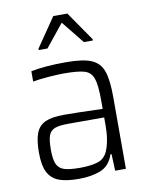

<svg xmlns="http://www.w3.org/2000/svg" viewBox="-84 -793 667 862"><g transform="rotate(-10 250.0 -362.0)"><path d="M49 -139Q49 -196 61.5 -228Q74 -260 104 -273.5Q134 -287 189 -287Q247 -287 365 -283V-323Q365 -392 354.5 -422Q344 -452 315 -461Q286 -470 220 -470Q191 -470 148 -466.5Q105 -463 79 -458V-505Q142 -518 239 -518Q317 -518 355 -501.5Q393 -485 407 -445Q421 -405 421 -326V0H372L369 -76H364Q347 -25 305 -8.5Q263 8 206 8Q149 8 115.5 -4.5Q82 -17 65.5 -48.5Q49 -80 49 -139ZM346 -93Q365 -139 365 -208V-244H203Q161 -244 140.5 -236.5Q120 -229 112 -208Q104 -187 104 -142Q104 -99 113.5 -77.5Q123 -56 146.5 -48Q170 -40 219 -40Q269 -40 300.5 -50Q332 -60 346 -93ZM128 -599 219 -732H283L375 -599V-593H334L251 -696L168 -593H128Z"/></g></svg>

Font: Saira SemiCondensed Light
Style: Regular
Weight: 300
Width: 4
Designer: Hector Gatti with collaboration of the Omnibus-Type team
Foundry: Omnibus-Type
Version: Version 0.072; ttfautohint (v1.8)